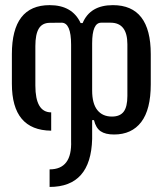

<svg xmlns="http://www.w3.org/2000/svg" viewBox="-20 -531 642 758"><path d="M175.8 137.7Q265.1 137.7 260.7 24.9V-354.5Q260.7 -441.4 223.1 -441.4L175.8 -440.9Q146.5 -440.4 133.1 -418Q119.6 -395.5 119.6 -349.1V-193.4Q119.6 -87.4 182.1 -87.4V-15.1Q26.9 -16.6 26.9 -200.2V-317.4Q26.9 -510.7 175.8 -510.7Q265.6 -510.7 298.3 -439.9H306.2Q335.9 -510.7 425.8 -510.7Q500.5 -510.7 537.8 -462.4Q575.2 -414.1 575.2 -317.4V-198.2Q575.2 -98.6 537.6 -49.3Q500 0 430.2 0Q396 0 377.2 -12.9Q358.4 -25.9 351.1 -56.6H343.8V17.6Q338.9 207 175.8 207ZM421.9 -70.8Q453.6 -70.8 468.3 -90.1Q482.9 -109.4 482.9 -152.3V-356Q482.9 -441.4 416.5 -441.4H379.4Q343.8 -441.4 343.8 -359.9V-173.8Q343.8 -122.1 364.3 -96.4Q384.8 -70.8 421.9 -70.8Z"/></svg>

Font: Hack
Style: Regular
Weight: 400
Monospace: yes
Designer: Christopher Simpkins
Foundry: Christopher Simpkins
Version: Version 2.019; ttfautohint (v1.4.1) -l 4 -r 80 -G 350 -x 0 -